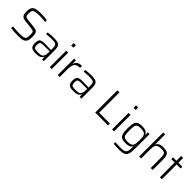

<svg xmlns="http://www.w3.org/2000/svg" viewBox="356 -2371 4204 4204"><g transform="rotate(45 2458.5 -268.5)"><path d="M331 8Q294 8 251 6.5Q208 5 166.5 2Q125 -1 93 -5V-61Q127 -58 167.5 -55Q208 -52 246 -50.5Q284 -49 312 -49Q364 -49 397.5 -53Q431 -57 456 -71Q482 -86 488 -117Q494 -148 494 -187Q494 -226 492 -249.5Q490 -273 480 -286Q470 -299 448 -305Q426 -311 387 -315L211 -334Q146 -341 117 -363.5Q88 -386 80.5 -422.5Q73 -459 73 -509Q73 -589 100.5 -629Q128 -669 182 -682.5Q236 -696 316 -696Q372 -696 431 -692Q490 -688 524 -681V-627Q484 -633 428 -636Q372 -639 326 -639Q212 -639 173 -613Q149 -598 143 -572Q137 -546 137 -509Q137 -465 143 -442Q149 -419 168.5 -409Q188 -399 228 -395L398 -376Q457 -370 494.5 -357.5Q532 -345 547 -301Q554 -281 556.5 -254.5Q559 -228 559 -192Q559 -122 542.5 -81.5Q526 -41 496 -22Q466 -3 424 2.5Q382 8 331 8Z M866 8Q807 8 768.5 -4Q730 -16 711 -48Q692 -80 692 -139Q692 -196 705 -228.5Q718 -261 751.5 -275Q785 -289 845 -289Q860 -289 895.5 -288Q931 -287 973 -286Q1015 -285 1050 -284V-322Q1050 -372 1043.5 -401Q1037 -430 1020 -443.5Q1003 -457 970 -461Q937 -465 885 -465Q862 -465 832 -463.5Q802 -462 773 -459.5Q744 -457 726 -454V-505Q761 -511 808 -514.5Q855 -518 907 -518Q972 -518 1012.5 -509Q1053 -500 1074 -478Q1095 -456 1103 -418.5Q1111 -381 1111 -325V0H1057L1054 -77H1049Q1034 -38 1003.5 -20Q973 -2 936.5 3Q900 8 866 8ZM883 -44Q930 -44 970 -52.5Q1010 -61 1028 -96Q1040 -121 1045 -147.5Q1050 -174 1050 -209V-242H861Q817 -242 793 -235Q769 -228 760 -207Q751 -186 751 -143Q751 -102 761.5 -80.5Q772 -59 800.5 -51.5Q829 -44 883 -44Z M1292 -666V-743H1360V-666ZM1295 0V-510H1356V0Z M1541 0V-510H1594L1598 -407H1603Q1615 -452 1640 -476Q1665 -500 1699.5 -509Q1734 -518 1776 -518V-457Q1705 -457 1667.5 -433Q1630 -409 1616 -361.5Q1602 -314 1602 -244V0Z M2028 8Q1969 8 1930.5 -4Q1892 -16 1873 -48Q1854 -80 1854 -139Q1854 -196 1867 -228.5Q1880 -261 1913.5 -275Q1947 -289 2007 -289Q2022 -289 2057.5 -288Q2093 -287 2135 -286Q2177 -285 2212 -284V-322Q2212 -372 2205.5 -401Q2199 -430 2182 -443.5Q2165 -457 2132 -461Q2099 -465 2047 -465Q2024 -465 1994 -463.5Q1964 -462 1935 -459.5Q1906 -457 1888 -454V-505Q1923 -511 1970 -514.5Q2017 -518 2069 -518Q2134 -518 2174.5 -509Q2215 -500 2236 -478Q2257 -456 2265 -418.5Q2273 -381 2273 -325V0H2219L2216 -77H2211Q2196 -38 2165.5 -20Q2135 -2 2098.5 3Q2062 8 2028 8ZM2045 -44Q2092 -44 2132 -52.5Q2172 -61 2190 -96Q2202 -121 2207 -147.5Q2212 -174 2212 -209V-242H2023Q1979 -242 1955 -235Q1931 -228 1922 -207Q1913 -186 1913 -143Q1913 -102 1923.5 -80.5Q1934 -59 1962.5 -51.5Q1991 -44 2045 -44Z M2701 0V-688H2765V-58H3099V0Z M3221 -666V-743H3289V-666ZM3224 0V-510H3285V0Z M3654 206Q3606 206 3554.5 203.5Q3503 201 3471 198V147Q3510 150 3557.5 151.5Q3605 153 3642 153Q3701 153 3736 144Q3771 135 3788.5 112Q3806 89 3811.5 49Q3817 9 3817 -53V-71H3813Q3794 -27 3751 -10.5Q3708 6 3641 6Q3582 6 3544 -5.5Q3506 -17 3485 -45.5Q3464 -74 3455.5 -125Q3447 -176 3447 -255Q3447 -334 3455.5 -385Q3464 -436 3485 -465Q3506 -494 3544 -506Q3582 -518 3642 -518Q3678 -518 3713 -512Q3748 -506 3775 -487.5Q3802 -469 3817 -432H3822L3825 -510H3878V-69Q3878 8 3870.5 60.5Q3863 113 3840.5 145Q3818 177 3773.5 191.5Q3729 206 3654 206ZM3663 -48Q3776 -48 3801 -114Q3812 -142 3814.5 -176Q3817 -210 3817 -255Q3817 -299 3815 -333Q3813 -367 3804 -391Q3789 -431 3754.5 -447Q3720 -463 3663 -463Q3613 -463 3582 -456Q3551 -449 3535 -428Q3519 -407 3513.5 -365.5Q3508 -324 3508 -255Q3508 -187 3513.5 -145.5Q3519 -104 3535 -83Q3551 -62 3582 -55Q3613 -48 3663 -48Z M4063 0V-743H4124V-439H4129Q4138 -459 4156 -477Q4174 -495 4208.5 -506.5Q4243 -518 4300 -518Q4377 -518 4415.5 -497.5Q4454 -477 4467 -433.5Q4480 -390 4480 -320V0H4419V-301Q4419 -355 4413.5 -387Q4408 -419 4393.5 -435.5Q4379 -452 4351 -457.5Q4323 -463 4278 -463Q4222 -463 4190.5 -448.5Q4159 -434 4145 -407.5Q4131 -381 4127.5 -344.5Q4124 -308 4124 -264V0Z M4705 0V-457H4600V-510H4705V-658H4766V-510H4890V-457H4766V0Z"/></g></svg>

Font: Saira Light
Style: Regular
Weight: 300
Designer: Hector Gatti with collaboration of the Omnibus-Type team
Foundry: Omnibus-Type
Version: Version 1.100; ttfautohint (v1.8.3)